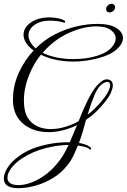

<svg xmlns="http://www.w3.org/2000/svg" viewBox="-67 -684 663 1004"><path d="M31 300Q4 300 -14 294Q-47 283 -47 249Q-47 223 -26 190.5Q-5 158 37 129Q74 103 119.5 87.5Q165 72 211.5 65.5Q258 59 298 60Q308 38 317 15Q326 -8 336 -30Q297 -11 259.5 -2Q222 7 187 7Q112 7 61 -31.5Q10 -70 2 -137Q1 -145 1 -152Q1 -159 1 -166Q1 -238 32 -305Q63 -372 109 -420Q81 -440 68.5 -461Q56 -482 56 -502Q56 -540 94.5 -566.5Q133 -593 191 -593Q214 -593 234.5 -589Q255 -585 269 -577Q274 -575 274 -570Q274 -563 263 -567Q252 -571 233 -573.5Q214 -576 193 -576Q144 -576 113 -553.5Q82 -531 82 -499Q82 -483 91 -465.5Q100 -448 120 -431Q165 -476 219.5 -504Q274 -532 331.5 -545.5Q389 -559 442 -559Q509 -559 542.5 -537Q576 -515 576 -485Q576 -456 544 -426.5Q512 -397 448 -380Q418 -372 385 -367Q352 -362 317 -362Q273 -362 229 -370.5Q185 -379 147 -398Q109 -352 83.5 -287.5Q58 -223 58 -158Q58 -102 77.5 -69.5Q97 -37 129 -23Q161 -9 198 -9Q236 -9 275 -21Q314 -33 344 -50Q370 -117 399.5 -175Q429 -233 466 -260Q478 -269 492 -269Q504 -269 513.5 -261.5Q523 -254 523 -237Q523 -223 514 -201.5Q505 -180 482 -151Q464 -128 439.5 -103.5Q415 -79 383 -58Q375 -28 366 3Q357 34 346 63Q365 67 380 72Q395 77 404 85Q410 89 410 95Q410 97 407.5 98Q405 99 400 95Q392 88 376 84Q360 80 340 77Q329 105 316.5 131Q304 157 287 178Q254 221 208.5 248Q163 275 116 287.5Q69 300 31 300ZM315 -375Q386 -375 440 -392Q489 -407 513.5 -432.5Q538 -458 538 -483Q538 -508 512.5 -527Q487 -546 436 -546Q368 -546 291.5 -511Q215 -476 156 -408Q190 -391 231.5 -383Q273 -375 315 -375ZM391 -84Q409 -98 426 -114Q443 -130 459 -149Q486 -180 497.5 -202.5Q509 -225 509 -238Q509 -256 494 -256Q485 -256 474 -249Q446 -233 427 -187Q408 -141 391 -84ZM30 284Q62 284 101 269Q140 254 179.5 223Q219 192 251 146Q262 131 272 112.5Q282 94 292 74Q237 74 170.5 91Q104 108 50 143Q13 167 -7.5 194.5Q-28 222 -28 245Q-28 271 -1 280Q6 282 14 283Q22 284 30 284ZM507 -619Q488 -619 488 -638Q488 -648 497 -656Q506 -664 517 -664Q525 -664 530 -659Q535 -654 535 -646Q535 -636 526 -627.5Q517 -619 507 -619Z"/></svg>

Font: Gwendolyn
Style: Regular
Weight: 400
Designer: Robert E. Leuschke
Foundry: Robert E. Leuschke
Version: Version 1.010; ttfautohint (v1.8.3)